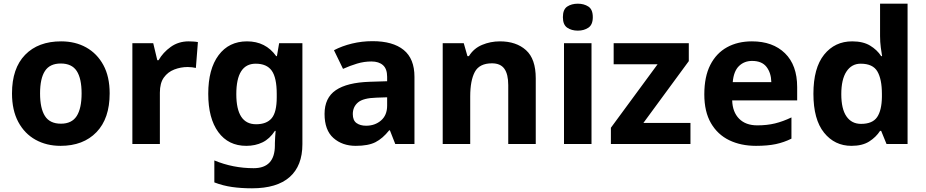

<svg xmlns="http://www.w3.org/2000/svg" viewBox="-20 -780 5014 1040"><path d="M574 -274Q574 -138 502.5 -64Q431 10 308 10Q232 10 172.5 -23Q113 -56 79 -119.5Q45 -183 45 -274Q45 -410 116 -483Q187 -556 311 -556Q388 -556 447 -523Q506 -490 540 -427.5Q574 -365 574 -274ZM197 -274Q197 -193 223.5 -151.5Q250 -110 310 -110Q369 -110 395.5 -151.5Q422 -193 422 -274Q422 -355 395.5 -395.5Q369 -436 309 -436Q250 -436 223.5 -395.5Q197 -355 197 -274Z M1002 -556Q1013 -556 1028 -555Q1043 -554 1052 -552L1041 -412Q1034 -414 1020.5 -415.5Q1007 -417 997 -417Q959 -417 924 -403.5Q889 -390 867.5 -360Q846 -330 846 -278V0H697V-546H810L832 -454H839Q863 -496 905 -526Q947 -556 1002 -556Z M1318 -556Q1419 -556 1476 -476H1480L1492 -546H1618V1Q1618 118 1549 179Q1480 240 1345 240Q1287 240 1237.5 233Q1188 226 1141 208V89Q1242 131 1354 131Q1469 131 1469 7V-4Q1469 -21 1470.5 -39Q1472 -57 1473 -71H1469Q1441 -28 1402 -9Q1363 10 1314 10Q1217 10 1162.5 -64.5Q1108 -139 1108 -272Q1108 -406 1164 -481Q1220 -556 1318 -556ZM1365 -435Q1260 -435 1260 -270Q1260 -107 1367 -107Q1424 -107 1451.5 -139.5Q1479 -172 1479 -253V-271Q1479 -359 1452 -397Q1425 -435 1365 -435Z M1998 -557Q2108 -557 2166.5 -509.5Q2225 -462 2225 -364V0H2121L2092 -74H2088Q2053 -30 2014 -10Q1975 10 1907 10Q1834 10 1786 -32.5Q1738 -75 1738 -163Q1738 -250 1799 -291.5Q1860 -333 1982 -337L2077 -340V-364Q2077 -407 2054.5 -427Q2032 -447 1992 -447Q1952 -447 1914 -435.5Q1876 -424 1838 -407L1789 -508Q1833 -531 1886.5 -544Q1940 -557 1998 -557ZM2019 -251Q1947 -249 1919 -225Q1891 -201 1891 -162Q1891 -128 1911 -113.5Q1931 -99 1963 -99Q2011 -99 2044 -127.5Q2077 -156 2077 -208V-253Z M2688 -556Q2776 -556 2829 -508.5Q2882 -461 2882 -356V0H2733V-319Q2733 -378 2712 -407.5Q2691 -437 2645 -437Q2577 -437 2552 -390.5Q2527 -344 2527 -257V0H2378V-546H2492L2512 -476H2520Q2546 -518 2591.5 -537Q2637 -556 2688 -556Z M3110 -760Q3143 -760 3167 -744.5Q3191 -729 3191 -687Q3191 -646 3167 -630Q3143 -614 3110 -614Q3076 -614 3052.5 -630Q3029 -646 3029 -687Q3029 -729 3052.5 -744.5Q3076 -760 3110 -760ZM3184 -546V0H3035V-546Z M3720 0H3289V-88L3542 -432H3304V-546H3711V-449L3465 -114H3720Z M4053 -556Q4166 -556 4232 -491.5Q4298 -427 4298 -308V-236H3946Q3948 -173 3983.5 -137Q4019 -101 4082 -101Q4135 -101 4178 -111.5Q4221 -122 4267 -144V-29Q4227 -9 4182.5 0.5Q4138 10 4075 10Q3993 10 3930 -20.5Q3867 -51 3831 -113Q3795 -175 3795 -269Q3795 -365 3827.5 -428.5Q3860 -492 3918 -524Q3976 -556 4053 -556ZM4054 -450Q4011 -450 3982.5 -422Q3954 -394 3949 -335H4158Q4157 -385 4132 -417.5Q4107 -450 4054 -450Z M4592 10Q4501 10 4443.5 -61.5Q4386 -133 4386 -272Q4386 -412 4444 -484Q4502 -556 4596 -556Q4655 -556 4693 -533Q4731 -510 4753 -476H4758Q4755 -492 4751 -522.5Q4747 -553 4747 -585V-760H4896V0H4782L4753 -71H4747Q4725 -37 4688 -13.5Q4651 10 4592 10ZM4644 -109Q4706 -109 4731 -145.5Q4756 -182 4757 -255V-271Q4757 -351 4732.5 -393Q4708 -435 4642 -435Q4593 -435 4565 -392.5Q4537 -350 4537 -270Q4537 -190 4565 -149.5Q4593 -109 4644 -109Z"/></svg>

Font: Noto Sans Gujarati UI
Style: Bold
Weight: 700
Designer: Jelle Bosma - Monotype Design Team, Universal Thirst
Foundry: Monotype Imaging Inc.
Version: Version 2.106; ttfautohint (v1.8.4.7-5d5b)